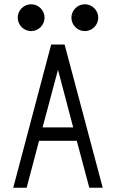

<svg xmlns="http://www.w3.org/2000/svg" viewBox="-20 -874 540 894"><path d="M312.5 -791.7C312.5 -757.5 340.8 -729.2 375 -729.2C409.2 -729.2 437.5 -757.5 437.5 -791.7C437.5 -825.8 409.2 -854.2 375 -854.2C340.8 -854.2 312.5 -825.8 312.5 -791.7ZM62.5 -791.7C62.5 -757.5 90.8 -729.2 125 -729.2C159.2 -729.2 187.5 -757.5 187.5 -791.7C187.5 -825.8 159.2 -854.2 125 -854.2C90.8 -854.2 62.5 -825.8 62.5 -791.7ZM280.8 -666.7H218.3L41.7 0H104.2L161.7 -218.3H337.5L395.8 0H458.3ZM250 -549.2 320.8 -280.8H178.3Z"/></svg>

Font: Amy Mono
Style: Regular
Weight: 400
Monospace: yes
Version: Version 001.000